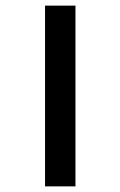

<svg xmlns="http://www.w3.org/2000/svg" viewBox="-20 -662 428 682"><path d="M248 -642V0H140V-642Z"/></svg>

Font: Mukta SemiBold
Style: Regular
Weight: 600
Designer: Girish Dalvi and Yashodeep Gholap
Foundry: Ek Type
Version: Version 2.538;PS 1.002;hotconv 16.6.51;makeotf.lib2.5.65220;